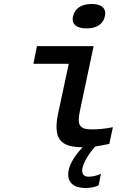

<svg xmlns="http://www.w3.org/2000/svg" viewBox="-20 -732 640 966"><path d="M443 -81C382 -81 366 -100 382 -174L451 -500H166L148 -411H326L274 -169C245 -35 280 8 396 9C359 47 334 87 326 122C313 181 345 214 413 214C433 214 455 210 476 201L488 142C468 152 446 157 426 157C400 157 389 141 395 113C402 83 424 45 459 5C479 2 501 -2 530 -8L548 -92C507 -84 473 -81 443 -81ZM347 -649C339 -612 363 -589 416 -589C467 -589 500 -612 507 -649L508 -651C516 -689 492 -712 442 -712C389 -712 356 -689 348 -651Z"/></svg>

Font: LT Wave Mono Medium
Style: Italic
Weight: 500
Designer: Daniel Lyons
Version: Version 2.5 (Glyphs App)